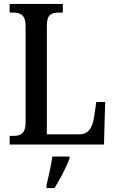

<svg xmlns="http://www.w3.org/2000/svg" viewBox="-20 -734 585 975"><path d="M29 0H508L514 -216H469L458 -141C450 -88 431 -52 383 -52H218V-605C218 -659 240 -670 279 -670H299V-714H29V-670H48C83 -670 110 -659 110 -602V-111C110 -55 83 -44 51 -44H29ZM216 208V221H257C283 179 318 113 333 71V61H246C239 109 226 164 216 208Z"/></svg>

Font: Noto Serif Devanagari Condensed Medium
Style: Regular
Weight: 500
Width: 3
Designer: Universal Thirst, Indian Type Foundry and the Monotype Design Team
Foundry: Monotype Imaging Inc.
Version: Version 2.004